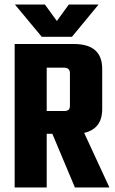

<svg xmlns="http://www.w3.org/2000/svg" viewBox="-20 -831 509 851"><path d="M187 -238V0H45V-636H307Q433 -636 433 -526V-348Q433 -260 353 -242L465 0H312L212 -238ZM187 -531V-339H264Q278 -339 284 -344.5Q290 -350 290 -363V-506Q290 -531 264 -531ZM299 -668H165L46 -811H179L232 -738L285 -811H417Z"/></svg>

Font: Teko SemiBold
Style: Regular
Weight: 600
Designer: Manushi Parikh, Jonny Pinhorn
Foundry: Indian Type Foundry
Version: Version 1.106;PS 1.0;hotconv 1.0.78;makeotf.lib2.5.61930; tt